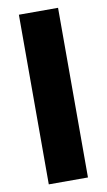

<svg xmlns="http://www.w3.org/2000/svg" viewBox="-85 -783 459 825"><g transform="rotate(-10 144.5 -370.0)"><path d="M59.1 0V-740.2H230V0Z"/></g></svg>

Font: Biathlonist
Style: Bold
Weight: 700
Designer: Go4gold
Foundry: Go4gold
Version: Version 3.010;FEAKit 1.0